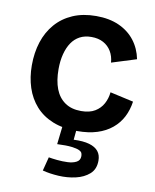

<svg xmlns="http://www.w3.org/2000/svg" viewBox="-86 -602 732 904"><g transform="rotate(10 280.0 -150.0)"><path d="M306 13Q238 13 188.5 -7Q139 -27 106.5 -63.5Q74 -100 58 -149Q42 -198 42 -255Q42 -316 58.5 -367Q75 -418 108 -456Q141 -494 189.5 -515Q238 -536 301 -536Q364 -536 410.5 -515Q457 -494 486 -456.5Q515 -419 525 -369L407 -332Q405 -362 391 -385.5Q377 -409 353 -422Q329 -435 296 -435Q264 -435 240.5 -422.5Q217 -410 201.5 -387Q186 -364 177.5 -331.5Q169 -299 169 -259Q169 -204 184 -165Q199 -126 230 -104.5Q261 -83 307 -83Q348 -83 373.5 -98.5Q399 -114 412.5 -139Q426 -164 429 -194L541 -169Q535 -128 518 -95Q501 -62 471.5 -37.5Q442 -13 401 0Q360 13 306 13ZM179 224 196 158Q212 161 237 163.5Q262 166 287 165Q312 164 329 155Q346 146 346 126Q346 119 343.5 112Q341 105 329.5 99.5Q318 94 293 91Q268 88 224 90L235 -6H303L297 56Q343 54 372 62.5Q401 71 415 88.5Q429 106 429 133Q429 174 403 197Q377 220 337.5 229Q298 238 255.5 235.5Q213 233 179 224Z"/></g></svg>

Font: Bricolage Grotesque 96pt ExtraBold SemiBold
Style: Regular
Weight: 600
Version: Version 1.001;gftools[0.9.33.dev8+g029e19f]